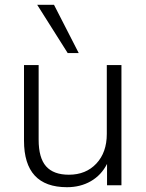

<svg xmlns="http://www.w3.org/2000/svg" viewBox="-20 -772 609 800"><path d="M259 8Q80 8 80 -186V-501H141V-190Q141 -114 172 -79Q203 -44 267 -44Q338 -44 381.5 -90.5Q425 -137 425 -214V-501H486V0H426V-89Q402 -42 358.5 -17Q315 8 259 8ZM262 -551 135 -752H205L308 -551Z"/></svg>

Font: Mulish Light
Style: Regular
Weight: 300
Designer: Vernon Adams
Foundry: Vernon Adams
Version: Version 3.603; ttfautohint (v1.8.3)